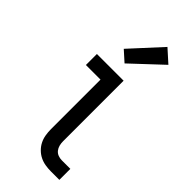

<svg xmlns="http://www.w3.org/2000/svg" viewBox="-245 -816 864 864"><g transform="rotate(45 187.5 -383.5)"><path d="M283 0Q265 0 247 -3Q229 -6 213 -14Q197 -22 184 -35Q171 -48 163 -64Q155 -80 152 -98Q149 -116 149 -134V-450H56V-520H226V-134Q226 -122 229 -110Q232 -98 239.5 -88.5Q247 -79 258.5 -74.5Q270 -70 283 -70H337V0ZM174 -578 125 -622 258 -767 318 -713Z"/></g></svg>

Font: Zed Sans
Style: Regular
Weight: 400
Designer: Belleve Invis
Foundry: Belleve Invis
Version: Version 1.0.0; ttfautohint (v1.8.4)